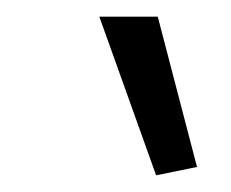

<svg xmlns="http://www.w3.org/2000/svg" viewBox="-20 -824 277 230"><path d="M167 -614 99 -804H169L216 -624Z"/></svg>

Font: Plata Sans Light
Style: Italic
Weight: 300
Italic angle: -8°
Designer: Pablo Impallari, Andres Torresi, & Cristiano Sobral
Foundry: Pablo Impallari, Andres Torresi, & Cristiano Sobral
Version: Version 1.00;December 28, 2019;FontCreator 12.0.0.2547 64-bi